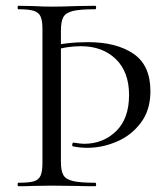

<svg xmlns="http://www.w3.org/2000/svg" viewBox="-20 -645 578 665"><path d="M43 -613Q41 -613 41 -619Q41 -625 43 -625L93 -624Q133 -622 159 -622Q194 -622 246 -624L310 -625Q313 -625 313 -619Q313 -613 310 -613Q257 -613 232.5 -607Q208 -601 199.5 -586Q191 -571 191 -539V-85Q191 -53 199.5 -38.5Q208 -24 232.5 -18Q257 -12 310 -12Q313 -12 313 -6Q313 0 310 0Q269 0 246 -1L159 -2L93 -1Q75 0 43 0Q41 0 41 -6Q41 -12 43 -12Q80 -12 97 -17Q114 -22 120.5 -36.5Q127 -51 127 -81V-544Q127 -574 120.5 -588Q114 -602 97 -607.5Q80 -613 43 -613ZM285 -499Q383 -499 442 -459Q501 -419 501 -329Q501 -264 468 -220Q435 -176 384.5 -154.5Q334 -133 282 -133Q258 -133 233 -138Q230 -138 230 -143Q230 -146 231.5 -149Q233 -152 235 -151Q259 -147 271 -147Q337 -147 382 -190.5Q427 -234 427 -316Q427 -396 381 -440.5Q335 -485 260 -485Q211 -485 158 -469L150 -483Q207 -499 285 -499Z"/></svg>

Font: Cormorant Unicase
Style: Regular
Weight: 400
Designer: Christian Thalmann (Catharsis Fonts)
Foundry: Catharsis Fonts
Version: Version 4.000